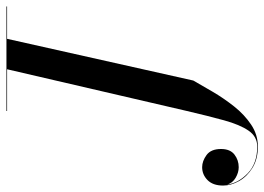

<svg xmlns="http://www.w3.org/2000/svg" viewBox="-164 -658 820 596"><g transform="rotate(-90 246.0 -360.0)"><path d="M199.5 -750H524V-748H423.5L294 -170Q279 -143.5 259 -109.5Q239 -75.5 213.8 -43.5Q188.5 -11.5 157.2 9.5Q126 30.5 89 30.5Q50.5 30.5 23.5 14Q-3.5 -2.5 -17.8 -27.5Q-32 -52.5 -32 -77.5Q-32 -109 -15 -125.8Q2 -142.5 25 -142.5Q44 -142.5 62.8 -128.8Q81.5 -115 81.5 -84Q81.5 -55.5 64.2 -42.2Q47 -29 25 -29Q8.5 -29 -7.8 -38.5Q-24 -48 -29 -65Q-24.5 -30.5 6 -1Q36.5 28.5 89 28.5Q120 28.5 138.5 1.5Q157 -25.5 170.5 -74.5Q184 -123.5 199.5 -190L329 -748H199.5Z"/></g></svg>

Font: Bodoni* 96pt
Style: Italic
Weight: 400
Italic angle: -13°
Version: Version 2.3